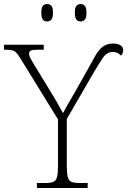

<svg xmlns="http://www.w3.org/2000/svg" viewBox="-30 -937 646 957"><path d="M154 0V-25H198Q222 -25 235.5 -30.5Q249 -36 254 -54Q259 -72 259 -108V-342L73 -644Q61 -664 52 -673.5Q43 -683 32 -686Q21 -689 0 -689H-10V-714H188V-689H154Q128 -689 121.5 -683.5Q115 -678 115 -669Q115 -659 121.5 -647Q128 -635 137 -620L215 -492Q234 -462 251.5 -431.5Q269 -401 284 -373Q292 -389 306.5 -414Q321 -439 339 -470L405 -587Q426 -624 442.5 -654.5Q459 -685 480 -702.5Q501 -720 534 -720Q557 -720 570.5 -711Q584 -702 584 -687Q584 -669 573 -660Q557 -678 533 -678Q502 -678 481.5 -647Q461 -616 435 -572L303 -344V-109Q303 -72 308 -54Q313 -36 326.5 -30.5Q340 -25 364 -25H407V0ZM372 -830Q359 -830 351 -839Q343 -848 343 -874Q343 -899 351 -908Q359 -917 372 -917Q385 -917 393 -908Q401 -899 401 -874Q401 -848 393 -839Q385 -830 372 -830ZM205 -830Q192 -830 184 -839Q176 -848 176 -874Q176 -899 184 -908Q192 -917 205 -917Q218 -917 226 -908Q234 -899 234 -874Q234 -848 226 -839Q218 -830 205 -830Z"/></svg>

Font: Noto Serif ExtraLight
Style: Regular
Weight: 200
Designer: Monotype Design Team
Foundry: Monotype Imaging Inc.
Version: Version 2.015; ttfautohint (v1.8.4.7-5d5b)